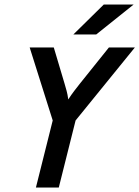

<svg xmlns="http://www.w3.org/2000/svg" viewBox="-20 -837 622 857"><path d="M140.3 0 215.3 -299.3 112.5 -625H220.1L268.1 -463.9Q272.9 -447.9 277.4 -431.2Q281.9 -414.6 284.7 -393.1Q298.6 -414.6 311.1 -430.9Q323.6 -447.2 336.8 -463.9L466 -625H581.9L317.4 -299.3L242.4 0ZM307.6 -683.3 443.1 -816.7H576.4L409.7 -683.3Z"/></svg>

Font: Afacad Medium
Style: Italic
Weight: 500
Italic angle: -14°
Designer: Kristian Moeller
Foundry: Dicotype
Version: Version 1.000; ttfautohint (v1.8.4.7-5d5b)